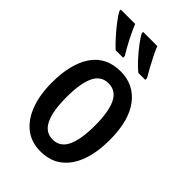

<svg xmlns="http://www.w3.org/2000/svg" viewBox="-232 -852 948 948"><g transform="rotate(45 242.5 -378.0)"><path d="M444 -271Q444 -187 421.5 -124Q399 -61 354 -25.5Q309 10 241 10Q177 10 132.5 -25Q88 -60 64.5 -123Q41 -186 41 -271Q41 -402 92 -476Q143 -550 243 -550Q335 -550 389.5 -478.5Q444 -407 444 -271ZM143 -270Q143 -175 167 -124.5Q191 -74 243 -74Q294 -74 318 -124Q342 -174 342 -271Q342 -367 318 -416.5Q294 -466 242 -466Q190 -466 166.5 -416.5Q143 -367 143 -270ZM282 -766Q289 -747 302 -721Q315 -695 330 -667.5Q345 -640 358 -618V-606H309Q287 -624 261.5 -652Q236 -680 214 -709Q192 -738 183 -757V-766ZM127 -766Q142 -730 162 -691Q182 -652 203 -618V-606H151Q131 -624 106 -652Q81 -680 59 -708.5Q37 -737 27 -757V-766Z"/></g></svg>

Font: Avrile Sans Condensed Medium
Style: Regular
Weight: 500
Width: 3
Designer: Monotype Design Team
Foundry: Monotype Imaging Inc.
Version: Version 2.001;September 10, 2019;FontCreator 11.5.0.2425 64-